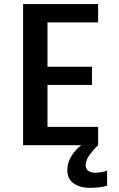

<svg xmlns="http://www.w3.org/2000/svg" viewBox="-20 -720 590 952"><path d="M94.5 0V-700H466.5V-609H215.5V-389H436V-299H215.5V-91H466.5V0ZM511 125.5V200.5Q496 206 471.5 208.8Q447 211.5 424 211.5Q379 211.5 346.5 190.2Q314 169 314 122.5Q314 94.5 325.2 70.8Q336.5 47 352.5 28.8Q368.5 10.5 382.5 0H466Q444.5 20 424.8 47Q405 74 405 98.5Q405 120 419.2 128.2Q433.5 136.5 451 136.5Q465.5 136.5 483.5 133.2Q501.5 130 511 125.5Z"/></svg>

Font: Trispace SemiCondensed Medium
Style: Regular
Weight: 500
Width: 4
Designer: Tyler Finck
Foundry: Etcetera Type Company
Version: Version 1.210; ttfautohint (v1.8.3)